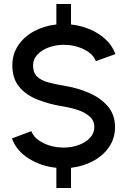

<svg xmlns="http://www.w3.org/2000/svg" viewBox="-20 -832 640 964"><path d="M299.5 -607Q260 -607 224.8 -594Q189.5 -581 167.8 -557.8Q146 -534.5 146 -504.5Q146 -467 166.5 -447.5Q187 -428 221.8 -418.5Q256.5 -409 299.5 -402Q368.5 -391 427.2 -365.5Q486 -340 521.8 -297.8Q557.5 -255.5 557.5 -194Q557.5 -137.5 527.5 -93.8Q497.5 -50 447.2 -23.2Q397 3.5 336.5 10.5V112H263V10.5Q187 3 124.8 -35.8Q62.5 -74.5 40 -137L137.5 -173.5Q150.5 -137.5 197 -114.2Q243.5 -91 299.5 -91Q339.5 -91 374.8 -103.8Q410 -116.5 431.8 -139.8Q453.5 -163 453.5 -194Q453.5 -226 430.8 -246.5Q408 -267 372.8 -279Q337.5 -291 299.5 -297Q226 -309 167.8 -332.2Q109.5 -355.5 75.8 -396.8Q42 -438 42 -504.5Q42 -561 72 -605Q102 -649 152.2 -675.8Q202.5 -702.5 263 -709V-812H336.5V-709Q385.5 -704 430.8 -685Q476 -666 510 -634.5Q544 -603 559.5 -560.5L461 -525Q448.5 -561 402 -584Q355.5 -607 299.5 -607Z"/></svg>

Font: Urbanist SemiBold
Style: Regular
Weight: 600
Designer: Corey Hu
Foundry: Corey Hu
Version: Version 1.321; ttfautohint (v1.8.4.7-5d5b)